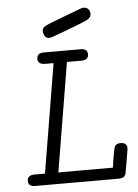

<svg xmlns="http://www.w3.org/2000/svg" viewBox="-56 -844 636 887"><g transform="rotate(-5 262.5 -400.5)"><path d="M39 -26Q39 -53 73 -53H121L205 -558H167Q132 -558 132 -584Q132 -611 164 -611H335Q367 -611 367 -585Q367 -559 336 -558H267L183 -53H436Q448 -140 455 -152Q462 -163 481 -163Q511 -163 511 -137Q511 -132 501.5 -76.5Q492 -21 490 -16Q483 0 461 0H71Q39 0 39 -26ZM168 -710Q168 -724 183 -732.5Q198 -741 282 -772Q323 -787 348 -797Q358 -801 366 -801Q379 -801 387 -792Q395 -783 395 -771Q395 -754 378.5 -744.5Q362 -735 281 -705Q241 -690 216 -681Q201 -676 195 -676Q181 -676 174.5 -687.5Q168 -699 168 -710Z"/></g></svg>

Font: CMU Typewriter Text
Style: LightOblique
Weight: 200
Italic angle: -9.46001°
Version: Version 0.7.0